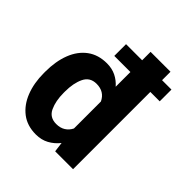

<svg xmlns="http://www.w3.org/2000/svg" viewBox="-204 -893 1045 1045"><g transform="rotate(45 319.0 -370.0)"><path d="M29.3 -257.8V-268.1Q29.3 -348.6 53 -409.4Q76.7 -470.2 122.8 -504.2Q168.9 -538.1 235.4 -538.1Q273.9 -538.1 304.4 -523.2Q335 -508.3 358.4 -481.4V-594.7H234.4V-685.1H358.4V-750H511.7V-685.1H584V-594.7H511.7V0H374L366.7 -56.6Q342.3 -25.9 309.6 -8.1Q276.9 9.8 234.4 9.8Q168 9.8 122.3 -25.1Q76.7 -60.1 53 -120.6Q29.3 -181.2 29.3 -257.8ZM181.6 -268.1V-257.8Q181.6 -195.8 201.7 -152.3Q221.7 -108.9 272.9 -108.9Q303.7 -108.9 325.2 -122.6Q346.7 -136.2 358.4 -160.2V-367.7Q334 -419.4 273.9 -419.4Q223.6 -419.4 202.6 -376Q181.6 -332.5 181.6 -268.1Z"/></g></svg>

Font: Vazirmatn FD ExtraBold
Style: Regular
Weight: 800
Designer: Saber Rastikerdar
Foundry: Saber Rastikerdar
Version: Version 33.003